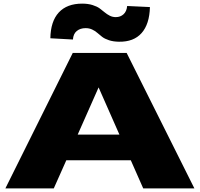

<svg xmlns="http://www.w3.org/2000/svg" viewBox="-20 -1043 1105 1063"><path d="M277.8 0H9.8L382.8 -750H681.2L1056.2 0H772.9L704.1 -155.8H347.2ZM258.8 -831.1Q260.3 -924.8 305.4 -973.9Q350.6 -1022.9 435.1 -1022.9Q467.3 -1022.9 492.2 -1015.1Q517.1 -1007.3 532 -996.3Q546.9 -985.4 559.6 -974.6Q572.3 -963.9 587.6 -956.1Q603 -948.2 621.1 -948.2Q646.5 -948.2 663.8 -963.9Q681.2 -979.5 684.1 -1009.8L810.1 -1003.9Q807.6 -909.2 763.9 -859.9Q720.2 -810.5 638.2 -812Q606.9 -812.5 583.3 -820.3Q559.6 -828.1 545.4 -839.1Q531.2 -850.1 518.8 -861.1Q506.3 -872.1 490.2 -879.6Q474.1 -887.2 454.1 -887.2Q424.3 -887.2 405 -871.3Q385.7 -855.5 383.8 -824.2ZM410.2 -297.9H641.1L525.9 -559.1Z"/></svg>

Font: Mattone
Style: Bold
Weight: 700
Width: 6
Designer: Nunzio Mazzaferro
Foundry: Collletttivo
Version: Version 2.000;Glyphs 3.2 (3217)